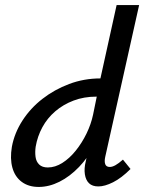

<svg xmlns="http://www.w3.org/2000/svg" viewBox="-20 -731 570 759"><path d="M133 8Q93 8 66 -12Q39 -32 29 -68Q19 -104 27 -151Q37 -205 68.5 -254Q100 -303 147.5 -340Q195 -377 253.5 -399Q312 -421 377 -421L441 -711H530L396 -111Q392 -93 396 -82Q400 -71 414 -71Q424 -71 436.5 -78Q449 -85 466 -100L496 -63Q460 -27 427 -10.5Q394 6 369 6Q345 6 332 -6.5Q319 -19 315.5 -42Q312 -65 319 -93L352 -243L399 -277Q384 -214 356.5 -161.5Q329 -109 292.5 -71Q256 -33 215 -12.5Q174 8 133 8ZM169 -69Q198 -69 226.5 -87Q255 -105 279.5 -135.5Q304 -166 322 -203Q340 -240 348 -278L369 -381L414 -349H361Q312 -349 271 -333.5Q230 -318 198.5 -291Q167 -264 147.5 -228Q128 -192 121 -151Q118 -130 120.5 -111Q123 -92 135 -80.5Q147 -69 169 -69Z"/></svg>

Font: Ysabeau SemiBold
Style: Italic
Weight: 600
Italic angle: -12°
Designer: Christian Thalmann (Catharsis Fonts)
Version: Version 2.002